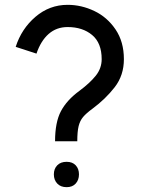

<svg xmlns="http://www.w3.org/2000/svg" viewBox="-20 -768 586 795"><path d="M309 -392Q352 -424 376.5 -454.5Q401 -485 401 -523Q401 -590 361.5 -623Q322 -656 260 -656Q214 -656 181.5 -627.5Q149 -599 131 -546L45 -574Q69 -649 127 -698.5Q185 -748 260 -748Q317 -748 370.5 -722.5Q424 -697 458.5 -646Q493 -595 493 -523Q493 -456 455 -407Q417 -358 363 -318Q337 -299 324 -283.5Q311 -268 305.5 -245.5Q300 -223 300 -183H208Q208 -262 232.5 -308Q257 -354 309 -392ZM256 -98Q280 -98 293.5 -83.5Q307 -69 307 -46Q307 -23 293.5 -8Q280 7 256 7Q231 7 217 -8Q203 -23 203 -46Q203 -69 217 -83.5Q231 -98 256 -98Z"/></svg>

Font: SUIT Medium
Style: Regular
Weight: 500
Designer: Sunn Youn; Korean Glyphs from Source Han Sans (Sandoll Communications; Soo-young Jang, Joo-yeon Kang)
Foundry: Sunn
Version: Version 1.120